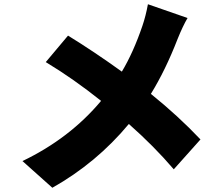

<svg xmlns="http://www.w3.org/2000/svg" viewBox="-20 -823 1040 906"><path d="M865 -738Q843 -701 818 -639Q761 -492 692 -380Q822 -275 926 -165L800 -24Q708 -132 588 -238Q435 -54 227 63L86 -63Q309 -170 457 -347Q327 -451 196 -530L301 -655Q423 -580 555 -485Q609 -575 652 -701Q668 -748 678 -803Z"/></svg>

Font: KaiGen Gothic KR Heavy
Style: Heavy
Weight: 900
Designer: Ryoko NISHIZUKA  (kana & ideographs); Paul D. Hunt (Latin, Greek & Cyrillic); Wenlong ZHANG  (bopomofo); Sandoll Communi
Foundry: Adobe Systems Incorporated
Version: Version 1.002 March 28, 2018